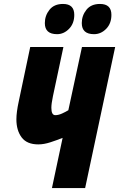

<svg xmlns="http://www.w3.org/2000/svg" viewBox="-20 -952 603 972"><path d="M243 0H411L563 -714H395L326 -394Q313 -386 294.5 -377.5Q276 -369 260 -369Q240 -369 240 -406Q240 -427 248 -465L301 -714H133L75 -439Q63 -384 63 -348Q63 -292 89.5 -256.5Q116 -221 174 -221Q202 -221 234.5 -231.5Q267 -242 297 -254ZM269 -779Q303 -779 329.5 -806Q356 -833 356 -877Q356 -932 299 -932Q254 -932 230.5 -902.5Q207 -873 207 -835Q207 -779 269 -779ZM456 -779Q491 -779 517.5 -806Q544 -833 544 -877Q544 -932 486 -932Q441 -932 417.5 -902.5Q394 -873 394 -835Q394 -779 456 -779Z"/></svg>

Font: Noto Sans Display Condensed Black
Style: Italic
Weight: 900
Width: 3
Italic angle: -192°
Designer: Monotype Design Team
Foundry: Monotype Imaging Inc.
Version: Version 1.900